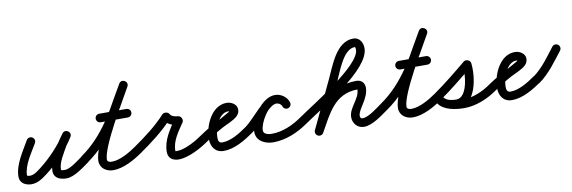

<svg xmlns="http://www.w3.org/2000/svg" viewBox="-48 -932 3962 1331"><g transform="rotate(-10 1933.0 -266.5)"><path d="M111.9 -276.8C111.9 -276.8 111.9 -276.8 111.9 -276.8C71.3 -205.5 10.9 -120.7 10.9 -36.7C10.9 9.5 51.4 29.9 92.2 29.9C136.1 29.9 171.7 4.2 205.1 -21.1C279.4 -77.3 365.7 -167 413.7 -246.5C423.6 -263 416.7 -279.1 404.4 -287.1C392.2 -295.1 374.7 -295.1 363.5 -279.4C349 -258.9 333.4 -238.7 321 -216.9C321 -216.9 320.9 -216.7 320.8 -216.6C320.7 -216.4 320.6 -216.3 320.6 -216.3C291 -161.5 249.6 -99.1 249.6 -35.4C249.6 17.1 294.2 32 339 32C393.2 32 461.5 -22.5 504.2 -52.4C517.8 -61.9 521.1 -80.6 511.6 -94.2C502.1 -107.8 483.4 -111.1 469.8 -101.6C440.8 -81.3 375.1 -28 339 -28C328 -28 309.6 -26.3 309.6 -35.4C309.6 -86.7 349.2 -143 373.4 -187.7C373.4 -187.7 373.3 -187.6 373.2 -187.4C373.1 -187.3 373 -187.1 373 -187.1C384.5 -207.2 399.1 -225.8 412.5 -244.6C423.6 -260.3 416 -276.8 403.2 -285.2C390.4 -293.6 372.3 -294 362.3 -277.5C318.3 -204.4 237.1 -120.5 168.9 -68.9C147.5 -52.7 120.6 -30.1 92.2 -30.1C87.5 -30.1 70.9 -30.3 70.9 -36.7C70.9 -107.3 129.4 -186.3 164.1 -247.2C172.3 -261.6 167.2 -279.9 152.8 -288.1C138.4 -296.3 120.1 -291.2 111.9 -276.8Z M502.2 -52.4C502.2 -52.4 502.2 -52.4 502.2 -52.4C674.3 -172.6 762 -342.4 863.1 -521.2C873 -538.6 864.8 -554.7 851.8 -562.1C838.7 -569.5 820.7 -568.2 810.9 -550.8C756.1 -453.9 575.2 -158.5 575.2 -48.3C575.2 3.6 619.1 32.6 667.3 32.6C738.9 32.6 819.3 -12.6 876.2 -52.4C889.8 -61.9 893.1 -80.6 883.6 -94.2C874.1 -107.8 855.4 -111.1 841.8 -101.6C795.9 -69.4 725.5 -27.4 667.3 -27.4C653.3 -27.4 635.2 -31.2 635.2 -48.3C635.2 -138.5 817.1 -439.8 863.1 -521.2C873 -538.6 864.8 -554.7 851.8 -562.1C838.7 -569.5 820.7 -568.2 810.9 -550.8C714.6 -380.7 631.7 -215.9 467.8 -101.6C454.2 -92.1 450.9 -73.4 460.4 -59.8C469.9 -46.2 488.6 -42.9 502.2 -52.4ZM638 -310C638 -310 638 -310 638 -310C701.7 -310 765.3 -310 829 -310C845.6 -310 859 -323.4 859 -340C859 -356.6 845.6 -370 829 -370C829 -370 829 -370 829 -370C765.3 -370 701.7 -370 638 -370C621.4 -370 608 -356.6 608 -340C608 -323.4 621.4 -310 638 -310Z M876.1 -52.4C876.1 -52.4 876.1 -52.4 876.1 -52.4C958 -109.2 1046.7 -175.7 1113.3 -250C1119.2 -256.5 1105 -262.2 1090.2 -264.2C1075.4 -266.3 1060.2 -264.7 1064.1 -256.8C1083.5 -217.3 1128.8 -200.3 1170.4 -198C1180.4 -197.5 1177.3 -213.3 1170.4 -227.2C1163.4 -241 1152.5 -252.9 1147 -244.5C1102.9 -177.7 1053.2 -111.1 1053.2 -27.1C1053.2 17.5 1085.8 37.9 1127.1 37.9C1196.2 37.9 1289.7 -13.3 1344.5 -52.6C1357.9 -62.3 1361 -81 1351.4 -94.5C1341.7 -107.9 1323 -111 1309.5 -101.4C1265.8 -70 1182.4 -22.1 1127.1 -22.1C1113.5 -22.1 1113.2 -20 1113.2 -27.1C1113.2 -97 1160.2 -155.7 1197 -211.5C1202.6 -219.9 1201.7 -231.2 1197 -240.6C1192.3 -250 1183.6 -257.4 1173.6 -258C1155.2 -258.9 1126.9 -264.9 1117.9 -283.2C1114 -291.1 1104.7 -296.1 1094.8 -297.5C1084.9 -298.8 1074.6 -296.6 1068.7 -290C1005.2 -219.2 919.9 -155.8 841.9 -101.6C828.3 -92.2 824.9 -73.5 834.4 -59.9C843.8 -46.3 862.5 -42.9 876.1 -52.4Z M1344.2 -52.4C1344.2 -52.4 1344.2 -52.4 1344.2 -52.4C1384 -80.2 1425.3 -106 1468.2 -128.9C1501 -146.5 1547.6 -162.3 1573.9 -188.8C1585.6 -200.6 1592 -215.4 1592 -232C1592 -269.3 1553.4 -291 1520 -291C1413.2 -291 1356 -157.2 1356 -66C1356 -10.6 1385 34 1445 34C1518.9 34 1595 -11.5 1653.3 -52.5C1666.8 -62 1670.1 -80.7 1660.5 -94.3C1651 -107.8 1632.3 -111.1 1618.7 -101.5C1571.7 -68.4 1505.3 -26 1445 -26C1419.7 -26 1416 -43.9 1416 -66C1416 -121.3 1450.9 -231 1520 -231C1524.3 -231 1530 -229.9 1533.3 -226.9C1534 -226.3 1532.3 -228.7 1532.1 -230.6C1532.1 -231.1 1532 -231.5 1532 -232C1532 -231.2 1524.7 -225.9 1521.5 -224C1450.9 -181.6 1378.3 -149.4 1309.8 -101.6C1296.2 -92.1 1292.9 -73.4 1302.4 -59.8C1311.9 -46.2 1330.6 -42.9 1344.2 -52.4Z M1653.2 -52.4C1653.2 -52.4 1653.2 -52.4 1653.2 -52.4C1679.3 -70.6 1703.5 -91.3 1726.3 -113.6C1756.9 -143.6 1814.2 -226.5 1859.7 -226.5C1875 -226.5 1892.8 -215.6 1897.2 -200.6C1901.9 -184.7 1918.5 -175.6 1934.4 -180.2C1950.3 -184.9 1959.4 -201.5 1954.8 -217.4C1954.8 -217.4 1954.8 -217.4 1954.8 -217.4C1942.9 -258 1901.6 -286.5 1859.7 -286.5C1776.6 -286.5 1688.5 -150.2 1618.8 -101.6C1605.3 -92.1 1601.9 -73.4 1611.4 -59.8C1620.9 -46.3 1639.6 -42.9 1653.2 -52.4ZM1954.8 -217.4C1954.8 -217.4 1954.8 -217.4 1954.8 -217.4C1942.9 -258.1 1901.6 -286.5 1859.7 -286.5C1764.3 -286.5 1674.6 -144.7 1674.6 -58.7C1674.6 6.5 1736.3 34.8 1793.6 34.8C1881.5 34.8 1968.2 -2.8 2039.2 -52.4C2052.8 -61.9 2056.1 -80.6 2046.6 -94.2C2037.1 -107.8 2018.4 -111.1 2004.8 -101.6C1944 -59.1 1869 -25.2 1793.6 -25.2C1772.5 -25.2 1734.6 -30.1 1734.6 -58.7C1734.6 -110.8 1800 -226.5 1859.7 -226.5C1875 -226.5 1892.8 -215.7 1897.2 -200.6C1901.9 -184.7 1918.5 -175.6 1934.4 -180.2C1950.3 -184.9 1959.4 -201.5 1954.8 -217.4Z M1997.4 -59.8C2006.9 -46.2 2025.6 -42.9 2039.2 -52.4C2169.6 -143.7 2528.3 -347.1 2528.3 -498.7C2528.3 -537.9 2505.9 -577.6 2462.5 -577.6C2341.8 -577.6 2289.9 -417.9 2246.4 -325.8C2246.4 -325.8 2246.4 -325.8 2246.4 -325.8C2246.4 -325.8 2246.4 -325.9 2246.4 -325.9C2194.6 -216.5 2142.7 -107.2 2090.9 2.1C2083.8 17.1 2090.2 35 2105.1 42.1C2120.1 49.2 2138 42.8 2145.1 27.9C2145.1 27.9 2145.1 27.9 2145.1 27.9C2196.9 -81.5 2248.8 -190.8 2300.6 -300.1C2300.6 -300.1 2300.6 -300.2 2300.6 -300.2C2300.6 -300.2 2300.6 -300.2 2300.6 -300.2C2331.7 -366 2381 -517.6 2462.5 -517.6C2467.3 -517.6 2468.3 -501.1 2468.3 -498.7C2468.3 -388.5 2114.4 -178.3 2004.8 -101.6C1991.2 -92.1 1987.9 -73.4 1997.4 -59.8ZM2144.1 29.9C2144.1 29.9 2144.1 29.9 2144.1 29.9C2213 -91.1 2268.2 -225 2432.1 -225C2438.4 -225 2430.1 -233.2 2430.1 -226.9C2430.1 -158.7 2353.9 -110.4 2353.9 -42.2C2353.9 2.1 2385.8 38.3 2431.2 38.3C2492 38.3 2564.2 -19.5 2611.2 -52.4C2624.8 -61.9 2628.1 -80.6 2618.6 -94.2C2609.1 -107.8 2590.4 -111.1 2576.8 -101.6C2543.7 -78.4 2474.6 -21.7 2431.2 -21.7C2419.2 -21.7 2413.9 -30.9 2413.9 -42.2C2413.9 -86.7 2490.1 -150.4 2490.1 -226.9C2490.1 -262.2 2467.4 -285 2432.1 -285C2240.8 -285 2173 -142.1 2091.9 0.1C2083.7 14.5 2088.7 32.9 2103.1 41.1C2117.5 49.3 2135.9 44.3 2144.1 29.9Z M2611.2 -52.4C2611.2 -52.4 2611.2 -52.4 2611.2 -52.4C2783.3 -172.6 2871 -342.4 2972.1 -521.2C2982 -538.6 2973.8 -554.7 2960.8 -562.1C2947.7 -569.5 2929.7 -568.2 2919.9 -550.8C2865.1 -453.9 2684.2 -158.5 2684.2 -48.3C2684.2 3.6 2728.1 32.6 2776.3 32.6C2847.9 32.6 2928.3 -12.6 2985.2 -52.4C2998.8 -61.9 3002.1 -80.6 2992.6 -94.2C2983.1 -107.8 2964.4 -111.1 2950.8 -101.6C2904.9 -69.4 2834.5 -27.4 2776.3 -27.4C2762.3 -27.4 2744.2 -31.2 2744.2 -48.3C2744.2 -138.5 2926.1 -439.8 2972.1 -521.2C2982 -538.6 2973.8 -554.7 2960.8 -562.1C2947.7 -569.5 2929.7 -568.2 2919.9 -550.8C2823.6 -380.7 2740.7 -215.9 2576.8 -101.6C2563.2 -92.1 2559.9 -73.4 2569.4 -59.8C2578.9 -46.2 2597.6 -42.9 2611.2 -52.4ZM2747 -310C2747 -310 2747 -310 2747 -310C2810.7 -310 2874.3 -310 2938 -310C2954.6 -310 2968 -323.4 2968 -340C2968 -356.6 2954.6 -370 2938 -370C2938 -370 2938 -370 2938 -370C2874.3 -370 2810.7 -370 2747 -370C2730.4 -370 2717 -356.6 2717 -340C2717 -323.4 2730.4 -310 2747 -310Z M2985.1 -52.4C2985.1 -52.4 2985.1 -52.4 2985.1 -52.4C3069 -110.6 3149.3 -176.4 3228.1 -241.3C3236.1 -247.9 3223.2 -257.9 3208.7 -263.6C3194.1 -269.4 3177.9 -271 3179.2 -260.7C3186.3 -204.7 3175.2 -37.1 3093.8 -37.1C3066.6 -37.1 3025.5 -42.1 3008.5 -66.2C2997 -82.6 2979 -82.2 2966.8 -73.5C2954.5 -64.9 2948 -48.1 2959.5 -31.8C2995.9 20.2 3079.9 31.1 3138.5 31.1C3221.5 31.1 3306.5 -4.8 3373.4 -52.6C3386.9 -62.2 3390 -81 3380.4 -94.4C3370.8 -107.9 3352 -111 3338.6 -101.4C3338.6 -101.4 3338.6 -101.4 3338.6 -101.4C3281.9 -60.9 3208.9 -28.9 3138.5 -28.9C3102.9 -28.9 3031.3 -33.8 3008.5 -66.2C2997 -82.6 2979 -82.2 2966.8 -73.5C2954.5 -64.9 2948 -48.1 2959.5 -31.8C2988.9 10.1 3045.4 22.9 3093.8 22.9C3223.7 22.9 3251 -171 3238.8 -268.2C3237.5 -278.5 3229.3 -286.6 3219.4 -290.6C3209.5 -294.5 3197.9 -294.2 3189.9 -287.6C3112.4 -223.8 3033.4 -158.9 2950.9 -101.6C2937.3 -92.2 2933.9 -73.5 2943.4 -59.9C2952.8 -46.3 2971.5 -42.9 2985.1 -52.4Z M3373.2 -52.4C3373.2 -52.4 3373.2 -52.4 3373.2 -52.4C3413 -80.2 3454.3 -106 3497.2 -128.9C3530 -146.5 3576.6 -162.3 3602.9 -188.8C3614.6 -200.6 3621 -215.4 3621 -232C3621 -269.3 3582.4 -291 3549 -291C3442.2 -291 3385 -157.2 3385 -66C3385 -10.6 3414 34 3474 34C3547.9 34 3624 -11.5 3682.3 -52.5C3695.8 -62 3699.1 -80.7 3689.5 -94.3C3680 -107.8 3661.3 -111.1 3647.7 -101.5C3600.7 -68.4 3534.3 -26 3474 -26C3448.7 -26 3445 -43.9 3445 -66C3445 -121.3 3479.9 -231 3549 -231C3553.3 -231 3559 -229.9 3562.3 -226.9C3563 -226.3 3561.3 -228.7 3561.1 -230.6C3561.1 -231.1 3561 -231.5 3561 -232C3561 -231.2 3553.7 -225.9 3550.5 -224C3479.9 -181.6 3407.3 -149.4 3338.8 -101.6C3325.2 -92.1 3321.9 -73.4 3331.4 -59.8C3340.9 -46.2 3359.6 -42.9 3373.2 -52.4Z M3640.5 -58.3C3650.1 -44.8 3668.9 -41.6 3682.4 -51.2C3754.4 -102.4 3806 -176.6 3859.7 -245.6C3869.9 -258.7 3867.5 -277.5 3854.4 -287.7C3841.3 -297.9 3822.5 -295.5 3812.3 -282.4C3812.3 -282.4 3812.3 -282.4 3812.3 -282.4C3762.5 -218.3 3714.5 -147.6 3647.6 -100.1C3634.1 -90.5 3630.9 -71.8 3640.5 -58.3Z"/></g></svg>

Font: FRB American Cursive
Style: Bold Italic
Weight: 700
Italic angle: -25°
Version: Version 2.0;Modular Font Editor K font №1